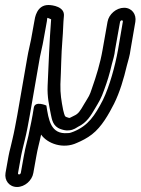

<svg xmlns="http://www.w3.org/2000/svg" viewBox="-20 -559 561 766"><path d="M63 131C62 134 59 137 56 137C53 137 51 134 52 131L64 64C66 55 68 43 71 32L79 -1C86 -28 94 -71 99 -100L139 -330C144 -357 149 -372 154 -402L167 -474C168 -479 168 -486 169 -488C175 -486 180 -484 184 -482C177 -393 174 -302 170 -217C168 -172 176 -139 183 -102C187 -84 190 -55 222 -44C228 -42 242 -37 255 -39C274 -40 287 -51 291 -53C327 -70 343 -99 359 -126C375 -153 384 -167 395 -199C408 -234 417 -263 426 -302C430 -318 437 -338 439 -360L459 -472C460 -475 463 -478 466 -478C469 -478 471 -475 470 -472L451 -361C439 -294 417 -215 391 -161C358 -97 332 -58 274 -34C266 -31 259 -28 252 -28H250C182 -22 174 -81 165 -138C165 -138 120 -158 115 -130L110 -100C107 -82 103 -64 99 -45C92 -4 82 22 75 64ZM113 131 125 64C130 34 137 12 144 -22C169 14 232 37 287 11C306 3 328 -8 347 -23C386 -53 414 -104 435 -145C458 -191 474 -246 486 -297C491 -317 498 -336 501 -362L520 -472C525 -502 506 -528 475 -528C444 -528 414 -502 409 -472L389 -359C380 -307 364 -255 347 -207C337 -176 335 -176 317 -146C299 -115 293 -105 275 -97C255 -88 262 -86 245 -92C239 -94 238 -96 232 -120C225 -156 220 -185 221 -223C224 -281 224 -341 229 -400C232 -434 232 -468 235 -496C238 -532 190 -539 173 -539C126 -539 119 -487 117 -474L104 -402C99 -375 94 -360 89 -330L49 -100C44 -73 36 -29 30 -5L22 29C19 40 16 53 14 64L2 131C-3 161 17 187 48 187C79 187 108 161 113 131Z"/></svg>

Font: Blanket
Style: OutlineObl
Weight: 400
Foundry: Cannot Into Space Fonts
Version: Version 0.9